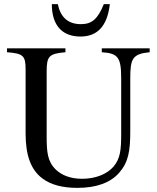

<svg xmlns="http://www.w3.org/2000/svg" viewBox="-20 -896 762 930"><path d="M705 -662H473V-643C554 -638 567 -616 567 -513V-250C567 -169 563 -129 530 -89C498 -52 442 -30 378 -30C321 -30 279 -47 250 -75C210 -114 206 -159 206 -237V-549C206 -624 217 -636 297 -643V-662H14V-643C93 -637 104 -626 104 -559V-249C104 -143 130 -73 185 -32C226 -1 282 14 355 14C447 14 515 -11 557 -59C602 -110 611 -164 611 -261V-516C611 -611 621 -635 705 -643ZM483 -876C454 -805 426 -779 372 -779C309 -779 273 -813 260 -876H231C231 -779 276 -719 370 -719C452 -719 500 -770 512 -876Z"/></svg>

Font: XITS
Style: Regular
Weight: 400
Designer: MicroPress Inc., with final additions and corrections provided by Coen Hoffman, Elsevier (retired)
Version: Version 1.302